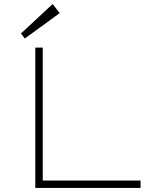

<svg xmlns="http://www.w3.org/2000/svg" viewBox="-20 -932 780 952"><path d="M155 0V-696H192V-37H677V0ZM241 -912 276 -867 103 -741 84 -766Z"/></svg>

Font: M Major Mono Display
Style: Regular
Weight: 400
Designer: Emre Parlak
Foundry: Emre Parlak
Version: Version 2.000; ttfautohint (v1.8) -l 8 -r 50 -G 200 -x 14 -D